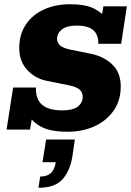

<svg xmlns="http://www.w3.org/2000/svg" viewBox="-20 -613 620 908"><path d="M299 10Q216 10 172 -15Q147 -29 130 -48L122 0H11L42 -199H150Q148 -145 178.5 -118Q209 -91 275 -91Q325 -91 348 -109Q371 -127 371 -155Q371 -178 355 -190.5Q339 -203 304 -210L200 -231Q146 -242 108.5 -282.5Q71 -323 71 -386Q71 -450 102 -496.5Q133 -543 187.5 -568Q242 -593 312 -593Q384 -593 426 -572Q447 -561 463 -547L469 -583H580L553 -406H445Q446 -449 421 -470.5Q396 -492 343 -492Q296 -492 273 -474Q250 -456 250 -430Q250 -413 262.5 -400Q275 -387 309 -379L413 -358Q473 -345 512 -307Q551 -269 551 -204Q551 -138 517.5 -90Q484 -42 427.5 -16Q371 10 299 10ZM162 275 170 222Q202 222 220 206Q238 190 244 154H181L198 47H334L322 129Q311 195 275.5 235Q240 275 162 275Z"/></svg>

Font: Rokkitt SemiBold ExtraBold
Style: Italic
Weight: 800
Italic angle: -9°
Version: Version 3.103